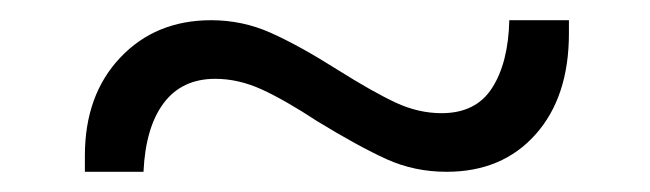

<svg xmlns="http://www.w3.org/2000/svg" viewBox="-20 -363 643 190"><path d="M64 -209Q64 -269 99 -306Q134 -343 189 -343Q220 -343 248 -330.5Q276 -318 314 -294Q349 -272 371.5 -261.5Q394 -251 417 -251Q451 -251 467 -276Q483 -301 484 -343H543V-330Q543 -267 510 -230Q477 -193 422 -193Q390 -193 362.5 -205.5Q335 -218 294 -243Q262 -264 239 -274.5Q216 -285 193 -285Q160 -285 142 -261Q124 -237 122 -193H64Z"/></svg>

Font: Sarabun Light
Style: Regular
Weight: 300
Designer: Suppakit Chalermlarp | Katatrad Co.,Ltd.
Foundry: Cadson Demak Co.,Ltd.
Version: Version 1.000; ttfautohint (v1.6)